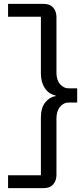

<svg xmlns="http://www.w3.org/2000/svg" viewBox="-20 -813 440 1000"><path d="M205 -793Q240 -793 257 -773.5Q274 -754 274 -724V-435Q274 -396 293 -374.5Q312 -353 337 -353H382V-279H337Q312 -279 293 -257Q274 -235 274 -195V98Q274 128 257 147.5Q240 167 205 167H22V100H193V-200Q193 -252 216 -280Q239 -308 269 -312V-316Q234 -323 213.5 -354Q193 -385 193 -430V-726H22V-793Z"/></svg>

Font: Mona Sans Expanded
Style: Regular
Weight: 400
Width: 7
Designer: Deni Anggara
Foundry: GitHub
Version: Version 2.000